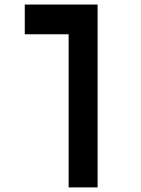

<svg xmlns="http://www.w3.org/2000/svg" viewBox="-20 -606 626 851"><path d="M412.6 224.6H284.2V-454.1H89.8V-585.9H412.6Z"/></svg>

Font: Cascadia Mono PL
Style: Bold
Weight: 700
Monospace: yes
Designer: Aaron Bell
Foundry: Saja Typeworks
Version: Version 2404.023; ttfautohint (v1.8.4)